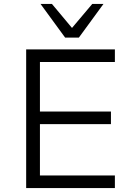

<svg xmlns="http://www.w3.org/2000/svg" viewBox="-20 -956 686 976"><path d="M113 0V-705H564V-641H183V-389H544V-325H183V-64H564V0ZM311 -765 186 -936H244L346 -814L449 -936H506L381 -765Z"/></svg>

Font: Nunito Sans 7pt Light
Style: Regular
Weight: 300
Designer: Vernon Adams
Foundry: Vernon Adams
Version: Version 3.101;gftools[0.9.27]